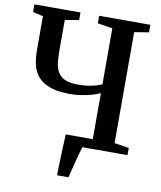

<svg xmlns="http://www.w3.org/2000/svg" viewBox="-98 -820 902 1078"><g transform="rotate(10 353.0 -281.5)"><path d="M301.5 180Q302.5 146.5 303.5 107.5Q304.5 68.5 306.2 27.2Q308 -14 310 -54.5H464V-317Q428 -300.5 381.8 -291.2Q335.5 -282 293 -282Q236 -282 196.5 -292.8Q157 -303.5 131.8 -323Q106.5 -342.5 92.8 -368.5Q79 -394.5 73.8 -425.5Q68.5 -456.5 68.5 -489.5V-686L10 -699.5V-743H272.5V-699.5L193 -686.5V-515Q193 -479 196 -447.5Q199 -416 211.8 -392.2Q224.5 -368.5 252.2 -355Q280 -341.5 329.5 -341.5Q358.5 -341.5 384.2 -345.2Q410 -349 430.5 -355Q451 -361 464 -367.5V-686.5L379 -700V-743H671V-700L588.5 -686.5V-54L671.5 -41V0H414Q409 15 402.5 40Q396 65 388.8 92.2Q381.5 119.5 375.8 143.2Q370 167 367 180Z"/></g></svg>

Font: Merriweather 60pt SemiBold
Style: Regular
Weight: 600
Version: Version 2.100